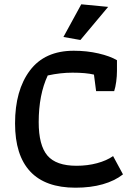

<svg xmlns="http://www.w3.org/2000/svg" viewBox="-20 -864 630 893"><path d="M275 -692 358 -844 483 -832 354 -678ZM50 -290Q50 -444 119 -536Q188 -628 323 -628Q384 -628 438 -615.5Q492 -603 524 -584V-534Q524 -510 520.5 -484Q517 -458 511 -440H427L417 -517Q380 -526 317 -526Q261 -526 202 -513Q160 -423 160 -296Q160 -188 200.5 -140.5Q241 -93 336 -93Q387 -93 431.5 -105Q476 -117 506 -138L552 -53Q514 -23 458 -7Q402 9 331 9Q191 9 120.5 -66.5Q50 -142 50 -290Z"/></svg>

Font: Athiti SemiBold
Style: Regular
Weight: 600
Designer: CadsonDemak Team
Foundry: CadsonDemak
Version: Version 1.032